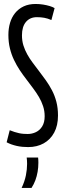

<svg xmlns="http://www.w3.org/2000/svg" viewBox="-20 -730 329 966"><path d="M254.7 -689.2 238.6 -629.2Q228.9 -633.4 220.1 -636.2Q211.3 -639 202.6 -640.5Q194 -642 185 -642.8Q176.1 -643.6 165.5 -643.6Q131 -643.6 110.7 -619.8Q90.5 -595.9 90.5 -552.2Q90.5 -524.8 97.8 -501.4Q105.2 -477.9 117.3 -456.2Q129.4 -434.5 144.8 -414.1Q160.3 -393.8 176.5 -372.1Q193.7 -349.8 210.6 -326.1Q227.5 -302.4 241.5 -275.7Q255.6 -248.9 263.7 -217.6Q271.8 -186.3 271.8 -148.8Q271.8 -98.5 252.7 -63.1Q233.7 -27.7 199.9 -8.8Q166.1 10 121.9 10Q107.5 10 93.2 8.7Q78.9 7.4 64.8 4.3Q50.7 1.1 37.8 -3.4Q25 -8 13.4 -14.1L28.9 -74.8Q41.6 -69.6 53.2 -66Q64.8 -62.4 75.9 -59.9Q87.1 -57.5 98 -56.7Q108.8 -55.9 119.5 -55.9Q141.2 -55.9 160.7 -65.2Q180.3 -74.5 192.5 -94.4Q204.7 -114.2 204.7 -145.2Q204.7 -172 196.7 -196.1Q188.8 -220.2 175.6 -242.5Q162.3 -264.9 145.8 -286.8Q129.2 -308.6 112.4 -331.1Q95.1 -353.4 79.2 -377.4Q63.3 -401.4 50.4 -428.5Q37.4 -455.6 29.8 -486.9Q22.2 -518.2 22.2 -554.1Q22.2 -586.7 30.5 -614.9Q38.8 -643.1 56.1 -664.5Q73.4 -685.8 99 -697.9Q124.6 -710 159.3 -710Q178.2 -710 196.6 -707.1Q214.9 -704.1 230.1 -699.6Q245.4 -695 254.7 -689.2ZM88.7 215.7Q104.3 182.4 110.3 152.2Q116.3 122 116.3 94.5Q116.3 86.5 115.8 78Q115.3 69.5 114.3 62.5H171.7Q172.4 68.1 172.7 74.6Q173.1 81 173.1 88.3Q173.1 112.4 169.2 134.7Q165.3 157 158 176.8Q150.6 196.7 138.5 215.7Z"/></svg>

Font: Georama ExtraCondensed Thin
Style: Regular
Weight: 100
Width: 2
Designer: Jean-Baptiste Levee
Foundry: Production Type
Version: Version 1.001